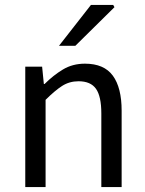

<svg xmlns="http://www.w3.org/2000/svg" viewBox="-20 -755 587 775"><path d="M82 0V-486H150L157 -416H160Q195 -451 234 -474.5Q273 -498 323 -498Q400 -498 435.5 -449.5Q471 -401 471 -308V0H389V-297Q389 -366 367.5 -396.5Q346 -427 297 -427Q260 -427 230.5 -408Q201 -389 164 -352V0ZM218 -570 347 -735H437L442 -726L284 -570Z"/></svg>

Font: Source Sans 3 ExtraLight
Style: Regular
Weight: 400
Version: Version 3.052;hotconv 1.1.0;makeotfexe 2.6.0